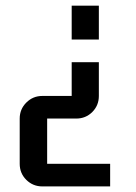

<svg xmlns="http://www.w3.org/2000/svg" viewBox="-20 -500 480 680"><path d="M49.8 -80.1Q49.8 -113.3 73.2 -136.7Q96.7 -160.2 129.9 -160.2H233.9V-279.8H330.1V-160.2Q330.1 -126.5 306.9 -103.3Q283.7 -80.1 250 -80.1H147V80.1H370.1V160.2H129.9Q96.7 160.2 73.2 137Q49.8 113.8 49.8 80.1ZM233.9 -480H330.1V-359.9H233.9Z"/></svg>

Font: Laconic
Style: Regular
Weight: 400
Designer: Robby Woodard
Version: Version 1.000